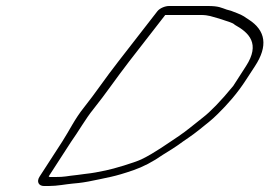

<svg xmlns="http://www.w3.org/2000/svg" viewBox="-20 -639 899 641"><path d="M531.7 -589H649.3C678.1 -589 687.8 -583 704.6 -579L720.8 -574C733.5 -569 757 -564 764.1 -556C811.3 -530 850 -493 801.1 -418L758.6 -352C716.1 -300 681 -265 659 -248C625.6 -222 605.4 -204 577.3 -185C539.8 -160 493.9 -127 452 -107C428.7 -96 358.7 -75 333 -70C301.8 -64 297 -62 261.1 -58L238.9 -55C199 -51 199.5 -48 162.5 -48H146.5C145.5 -48 144 -49 142.5 -50L217.6 -166C240 -197 266 -243 292.1 -275C333.1 -326 365 -374 411.3 -434ZM505.8 -602 375.3 -434C331.4 -378 297.1 -326 260.9 -281C228.8 -241 212.8 -205 187.6 -166L112.5 -50C100.6 -32 109.7 -18 126.7 -18H142.7C171.7 -18 199.7 -24 221.7 -26L242.1 -28C261.3 -30 287.1 -35 314.6 -41L351.8 -49C369.7 -53 394.3 -60 426 -71C457.7 -82 490.5 -99 523.3 -122C547.8 -137 565.1 -148 573.4 -154C599 -173 617 -183 646.7 -207C677.1 -232 684.3 -236 707.5 -259C739 -290 772.3 -327 802.4 -374L831.1 -418C875.1 -485 867.7 -537 809.9 -574C804.4 -577 799.4 -581 794.9 -584C785.8 -590 762.3 -599 751.2 -603L736.7 -607C718.7 -613 711.4 -619 673 -619H544.6C531.4 -619 514.1 -612 505.8 -602Z"/></svg>

Font: MewTooHand
Style: UltimateItaWide
Weight: 400
Designer: Mew Too, Robert Jablonski
Version: Version 0.77